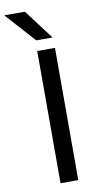

<svg xmlns="http://www.w3.org/2000/svg" viewBox="-138 -998 555 1044"><g transform="rotate(-10 139.5 -476.0)"><path d="M108 -730H206V0H108ZM-35 -952H79L203 -788H113Z"/></g></svg>

Font: Sora-SIA
Style: Regular
Weight: 400
Designer: Jonathan Barnbrook, Julián Moncada
Foundry: Barnbrook Fonts
Version: Version 2.000